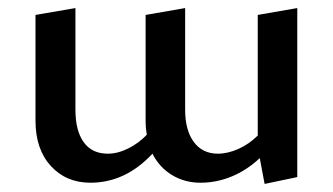

<svg xmlns="http://www.w3.org/2000/svg" viewBox="-20 -447 826 476"><path d="M717 -427V-8L636 9L624 -55Q592 -25 554.5 -9.5Q517 6 477 6Q438 6 406.5 -13Q375 -32 358 -66Q291 6 204 6Q144 6 106 -35.5Q68 -77 68 -148V-410L167 -427V-175Q167 -123 187.5 -94.5Q208 -66 247 -66Q272 -66 298 -79Q324 -92 344 -113Q341 -130 341 -148V-410L439 -427V-175Q439 -124 460.5 -95Q482 -66 520 -66Q545 -66 571.5 -78Q598 -90 619 -111V-410Z"/></svg>

Font: Ysabeau Infant Semibold
Style: Regular
Weight: 600
Designer: Christian Thalmann (Catharsis Fonts)
Version: Version 0.003